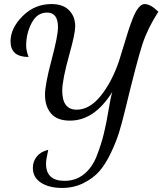

<svg xmlns="http://www.w3.org/2000/svg" viewBox="-20 -740 801 947"><path d="M218 -1Q207 48 207 67Q207 152 298 152Q354 152 394.5 119Q435 86 457 29.5Q479 -27 492 -80Q505 -133 515.5 -197.5Q526 -262 534 -287Q446 -145 325 -145Q262 -145 232 -180Q202 -215 202 -273Q202 -323 234 -443Q266 -563 266 -606Q266 -678 212 -678Q163 -678 136 -626.5Q109 -575 109 -515Q109 -491 121 -459Q32 -459 32 -536Q32 -601 91.5 -660.5Q151 -720 234 -720Q291 -720 321 -689Q351 -658 351 -610Q351 -575 323 -475Q287 -346 287 -293Q287 -199 358 -199Q422 -199 477 -267.5Q532 -336 567 -439Q574 -461 587.5 -505.5Q601 -550 611 -582Q621 -614 634.5 -648.5Q648 -683 663 -701.5Q678 -720 693 -720Q723 -720 761 -682Q709 -602 683 -523.5Q657 -445 596 -193Q581 -131 567 -86Q553 -41 527 14Q501 69 470.5 104Q440 139 392 163Q344 187 286 187Q222 187 182 161Q142 135 142 88Q142 56 162 31.5Q182 7 218 -1Z"/></svg>

Font: Dancing Script
Style: Bold
Weight: 700
Designer: Pablo Impallari
Foundry: Pablo Impallari. www.impallari.com Igino Marini. www.ikern.com
Version: Version 1.002